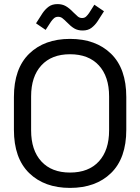

<svg xmlns="http://www.w3.org/2000/svg" viewBox="-20 -904 685 938"><path d="M48 -270V-430Q48 -569 122.5 -641.5Q197 -714 322 -714Q448 -714 522.5 -641.5Q597 -569 597 -430V-270Q597 -131 522.5 -58.5Q448 14 322 14Q197 14 122.5 -58.5Q48 -131 48 -270ZM513 -267V-433Q513 -530 463 -584.5Q413 -639 322 -639Q232 -639 182 -584.5Q132 -530 132 -433V-267Q132 -170 182 -115.5Q232 -61 322 -61Q413 -61 463 -115.5Q513 -170 513 -267ZM203 -758 156 -790 188 -840Q201 -859 218 -871.5Q235 -884 261 -884Q284 -884 301.5 -874Q319 -864 338 -844Q351 -831 360 -823.5Q369 -816 381 -816Q393 -816 400.5 -823Q408 -830 415 -840L441 -881L488 -849L456 -799Q444 -781 427 -768Q410 -755 384 -755Q360 -755 343 -765Q326 -775 307 -795Q294 -808 285 -815Q276 -822 264 -822Q252 -822 244 -815Q236 -808 229 -798Z"/></svg>

Font: Space Grotesk Frontify
Style: Regular
Weight: 400
Designer: Florian Karsten
Version: Version 2.000